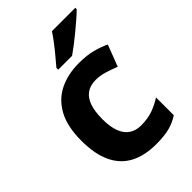

<svg xmlns="http://www.w3.org/2000/svg" viewBox="-227 -862 969 969"><g transform="rotate(-45 257.0 -378.0)"><path d="M300 10Q219 10 162 -19.5Q105 -49 75 -111Q45 -173 45 -270Q45 -370 79 -433Q113 -496 173.5 -526Q234 -556 313 -556Q369 -556 410.5 -545Q452 -534 483 -519L439 -404Q404 -418 373.5 -427Q343 -436 313 -436Q274 -436 248 -417.5Q222 -399 209.5 -362.5Q197 -326 197 -271Q197 -217 210.5 -181.5Q224 -146 250 -128.5Q276 -111 313 -111Q360 -111 396 -123.5Q432 -136 466 -158V-31Q432 -9 394.5 0.5Q357 10 300 10ZM498 -756Q484 -742 461 -722Q438 -702 411.5 -680Q385 -658 359.5 -638.5Q334 -619 315 -606H216V-619Q232 -638 253.5 -663.5Q275 -689 296 -716.5Q317 -744 331 -766H498Z"/></g></svg>

Font: Noto Sans Devanagari
Style: Regular
Weight: 400
Designer: Jelle Bosma - Monotype Design Team
Foundry: Monotype Imaging Inc.
Version: Version 2.003